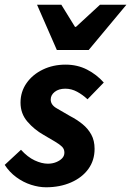

<svg xmlns="http://www.w3.org/2000/svg" viewBox="-25 -782 556 814"><path d="M170 12Q140 12 107 1.5Q74 -9 44.5 -30.5Q15 -52 -5 -83L64 -147Q92 -116 122 -102Q152 -88 178 -88Q197 -88 213 -94.5Q229 -101 238.5 -111Q248 -121 248 -135Q248 -150 238 -160Q228 -170 208.5 -181.5Q189 -193 160 -210Q121 -232 91.5 -266Q62 -300 62 -347Q62 -393 87.5 -429.5Q113 -466 156.5 -487Q200 -508 253 -508Q303 -508 344 -487Q385 -466 415 -432L346 -361Q326 -380 302 -393Q278 -406 252 -406Q224 -406 207 -392.5Q190 -379 190 -360Q190 -337 216 -322.5Q242 -308 272 -290Q301 -275 324.5 -256Q348 -237 362 -211.5Q376 -186 376 -151Q376 -102 349.5 -65.5Q323 -29 276 -8.5Q229 12 170 12ZM216 -570 132 -762H235L293 -668H297L399 -762H511L351 -570Z"/></svg>

Font: Source Sans 3
Style: Bold Italic
Weight: 700
Italic angle: -11°
Designer: Paul D. Hunt
Foundry: Adobe
Version: Version 3.052;hotconv 1.1.0;makeotfexe 2.6.0